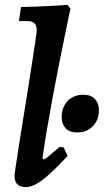

<svg xmlns="http://www.w3.org/2000/svg" viewBox="-20 -757 434 789"><path d="M157.9 -102.3Q164.6 -102.3 175.6 -111.3Q186.7 -120.3 224.8 -153.2L241.7 -150.9L257.9 -116.1Q215.3 -70.4 183.8 -41.9Q152.2 -13.4 128.9 -0.7Q105.6 12 86.4 12Q39.6 12 39.6 -34.1Q39.6 -39.5 44.6 -73Q49.6 -106.6 57.6 -157.8Q65.7 -209.1 75.5 -269.7Q85.2 -330.3 95 -391.5Q104.8 -452.6 112.8 -504.8Q120.9 -556.9 125.9 -591.5Q130.9 -626 130.9 -633.7Q130.9 -670.5 92.9 -670.5H57.8L66.5 -728.4Q94.5 -728.4 127.4 -729.8Q160.3 -731.3 190 -732.7Q219.8 -734.2 238.5 -735.6Q257.2 -737.1 257.2 -737.1L269.4 -721.5Q269.4 -721.5 263.1 -691.2Q256.8 -661 246 -609Q235.3 -556.9 222.4 -492.4Q209.6 -428 196.7 -358.7Q183.9 -289.4 172.8 -224.1Q161.7 -158.7 154.5 -105.9ZM296.7 -212.7Q264.9 -212.7 249.1 -230.7Q233.4 -248.6 233.4 -276.2Q233.4 -315.9 258 -341.8Q282.6 -367.7 322.5 -367.7Q353.8 -367.7 370.1 -350.1Q386.5 -332.4 386.5 -303.8Q386.5 -264.5 361.6 -238.6Q336.7 -212.7 296.7 -212.7Z"/></svg>

Font: Alegreya
Style: Italic
Weight: 400
Italic angle: -7°
Designer: Juan Pablo del Peral
Foundry: Huerta Tipografica
Version: Version 2.009